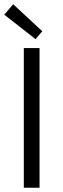

<svg xmlns="http://www.w3.org/2000/svg" viewBox="-20 -883 297 903"><path d="M92 0V-657H166V0ZM147 -699 0 -814 42 -863 179 -736Z"/></svg>

Font: Assistant
Style: Regular
Weight: 400
Designer: Hebrew By Ben Nathan, Latin by Paul Hunt
Version: Version 3.000